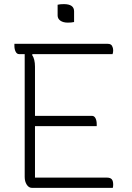

<svg xmlns="http://www.w3.org/2000/svg" viewBox="-20 -913 640 933"><path d="M260 -890Q272 -893 290 -893Q340 -893 340 -858V-806Q328 -803 310 -803Q287 -803 273.5 -812.5Q260 -822 260 -838ZM136 0Q120 0 110 -15.5Q100 -31 100 -53V-650H73Q62 -650 56 -662Q50 -674 50 -690V-700H504Q519 -700 524.5 -690Q530 -680 530 -669Q530 -658 527 -650H138L136 -646Q150 -626 150 -589V-350H427Q438 -350 444 -338.5Q450 -327 450 -310V-300H150V-50H498Q516 -50 523 -42Q530 -34 530 -16Q530 -6 528 0Z"/></svg>

Font: Recursive Mn Csl St Lt
Style: Regular
Weight: 300
Monospace: yes
Version: Version 1.079;hotconv 1.0.112;makeotfexe 2.5.65598; ttfautoh